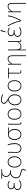

<svg xmlns="http://www.w3.org/2000/svg" viewBox="3018 -3810 974 7050"><g transform="rotate(-90 3505.0 -285.0)"><path d="M238 12Q181 12 140 -6Q99 -24 76.5 -55.5Q54 -87 54 -128Q54 -182 86.5 -212Q119 -242 158 -252V-256Q121 -271 100.5 -301Q80 -331 80 -368Q80 -408 102 -435Q124 -462 161.5 -476Q199 -490 244 -490Q288 -490 323.5 -475Q359 -460 390 -435L374 -412Q343 -436 311.5 -449Q280 -462 242 -462Q190 -462 151 -439Q112 -416 112 -366Q112 -324 145.5 -295Q179 -266 256 -266Q270 -266 280.5 -266.5Q291 -267 310 -268V-236Q289 -238 274 -238Q259 -238 242 -238Q166 -238 126 -209Q86 -180 86 -129Q86 -77 128 -46.5Q170 -16 242 -16Q287 -16 320.5 -29.5Q354 -43 393 -75L410 -51Q369 -17 330.5 -2.5Q292 12 238 12Z M776 182 750 164Q780 128 790 111.5Q800 95 800 74Q800 58 790 46.5Q780 35 753 26Q726 17 676 8Q625 -2 581 -22.5Q537 -43 510.5 -82Q484 -121 484 -186Q484 -238 506 -280Q528 -322 564.5 -350.5Q601 -379 644 -390V-394Q599 -414 566.5 -452Q534 -490 534 -548Q534 -602 559 -639.5Q584 -677 627 -696Q595 -696 571 -696Q547 -696 524 -695.5Q501 -695 468 -694V-722H820V-694H713Q677 -694 643 -677Q609 -660 587.5 -627.5Q566 -595 566 -548Q566 -503 591 -470Q616 -437 652 -418.5Q688 -400 720 -400Q738 -400 749 -400.5Q760 -401 778 -404V-370Q762 -373 749 -373.5Q736 -374 718 -374Q670 -374 623.5 -352.5Q577 -331 546.5 -289Q516 -247 516 -186Q516 -127 542 -93.5Q568 -60 608.5 -43Q649 -26 694 -18Q738 -10 768.5 -0.5Q799 9 814.5 26Q830 43 830 72Q830 91 817.5 118.5Q805 146 776 182Z M1084 12Q1025 12 978.5 -17Q932 -46 905 -102Q878 -158 878 -238Q878 -319 905 -375Q932 -431 978.5 -460.5Q1025 -490 1084 -490Q1143 -490 1189.5 -460.5Q1236 -431 1263 -375Q1290 -319 1290 -238Q1290 -158 1263 -102Q1236 -46 1189.5 -17Q1143 12 1084 12ZM1084 -16Q1164 -16 1211 -77Q1258 -138 1258 -238Q1258 -305 1236.5 -355.5Q1215 -406 1176 -434Q1137 -462 1084 -462Q1031 -462 992 -434Q953 -406 931.5 -355.5Q910 -305 910 -238Q910 -138 957.5 -77Q1005 -16 1084 -16Z M1584 12Q1539 12 1501.5 -5Q1464 -22 1442 -61Q1420 -100 1420 -165Q1420 -214 1422 -262.5Q1424 -311 1424 -360Q1424 -389 1423.5 -415.5Q1423 -442 1418 -478H1448Q1453 -453 1453.5 -427.5Q1454 -402 1454 -372Q1454 -323 1451 -265.5Q1448 -208 1448 -166Q1448 -109 1467.5 -76.5Q1487 -44 1518.5 -30Q1550 -16 1586 -16Q1628 -16 1663 -39Q1698 -62 1719 -109.5Q1740 -157 1740 -230Q1740 -292 1730.5 -353Q1721 -414 1694 -480L1724 -490Q1750 -424 1761 -360Q1772 -296 1772 -229Q1772 -148 1746 -94.5Q1720 -41 1677 -14.5Q1634 12 1584 12Z M2094 12Q2040 12 1993.5 -16.5Q1947 -45 1918.5 -100Q1890 -155 1890 -234Q1890 -319 1919 -373Q1948 -427 1995 -452.5Q2042 -478 2096 -478H2348V-448Q2306 -451 2266 -452.5Q2226 -454 2184 -454V-450Q2235 -422 2264.5 -367Q2294 -312 2294 -234Q2294 -155 2266.5 -100Q2239 -45 2193.5 -16.5Q2148 12 2094 12ZM2094 -16Q2142 -16 2180 -43Q2218 -70 2240 -119Q2262 -168 2262 -234Q2262 -290 2242.5 -339.5Q2223 -389 2186 -419.5Q2149 -450 2096 -450Q2048 -450 2008.5 -425.5Q1969 -401 1945.5 -353Q1922 -305 1922 -234Q1922 -168 1945 -119Q1968 -70 2007 -43Q2046 -16 2094 -16Z M2510 12Q2493 12 2481 5Q2469 -2 2462.5 -17.5Q2456 -33 2456 -58V-478H2486Q2486 -406 2485.5 -335.5Q2485 -265 2484.5 -194.5Q2484 -124 2484 -52Q2484 -34 2492 -25Q2500 -16 2512 -16Q2519 -16 2525 -17.5Q2531 -19 2540 -22L2546 4Q2539 7 2530 9.5Q2521 12 2510 12Z M2840 12Q2781 12 2734.5 -17Q2688 -46 2661 -102Q2634 -158 2634 -238Q2634 -319 2661 -375Q2688 -431 2734.5 -460.5Q2781 -490 2840 -490Q2899 -490 2945.5 -460.5Q2992 -431 3019 -375Q3046 -319 3046 -238Q3046 -158 3019 -102Q2992 -46 2945.5 -17Q2899 12 2840 12ZM2840 -16Q2920 -16 2967 -77Q3014 -138 3014 -238Q3014 -305 2992.5 -355.5Q2971 -406 2932 -434Q2893 -462 2840 -462Q2787 -462 2748 -434Q2709 -406 2687.5 -355.5Q2666 -305 2666 -238Q2666 -138 2713.5 -77Q2761 -16 2840 -16Z M3364 12Q3310 12 3264 -15.5Q3218 -43 3190 -96Q3162 -149 3162 -224Q3162 -274 3178 -318.5Q3194 -363 3223.5 -398.5Q3253 -434 3293 -454Q3333 -474 3380 -474L3398 -452Q3349 -452 3311 -432Q3273 -412 3247 -379.5Q3221 -347 3207.5 -307Q3194 -267 3194 -226Q3194 -162 3216 -115Q3238 -68 3276.5 -42Q3315 -16 3364 -16Q3421 -16 3458.5 -44Q3496 -72 3514 -119Q3532 -166 3532 -224Q3532 -297 3511 -341.5Q3490 -386 3456 -413Q3422 -440 3382 -460Q3336 -483 3299 -510Q3262 -537 3240 -568Q3218 -599 3218 -634Q3218 -673 3251.5 -703.5Q3285 -734 3360 -734Q3399 -734 3446 -725.5Q3493 -717 3560 -694L3550 -664Q3480 -690 3435.5 -698Q3391 -706 3358 -706Q3301 -706 3275.5 -684.5Q3250 -663 3250 -636Q3250 -593 3290 -556Q3330 -519 3396 -486Q3438 -465 3476.5 -435.5Q3515 -406 3539.5 -356.5Q3564 -307 3564 -226Q3564 -155 3540 -101.5Q3516 -48 3471 -18Q3426 12 3364 12Z M3878 12Q3819 12 3772.5 -17Q3726 -46 3699 -102Q3672 -158 3672 -238Q3672 -319 3699 -375Q3726 -431 3772.5 -460.5Q3819 -490 3878 -490Q3937 -490 3983.5 -460.5Q4030 -431 4057 -375Q4084 -319 4084 -238Q4084 -158 4057 -102Q4030 -46 3983.5 -17Q3937 12 3878 12ZM3878 -16Q3958 -16 4005 -77Q4052 -138 4052 -238Q4052 -305 4030.5 -355.5Q4009 -406 3970 -434Q3931 -462 3878 -462Q3825 -462 3786 -434Q3747 -406 3725.5 -355.5Q3704 -305 3704 -238Q3704 -138 3751.5 -77Q3799 -16 3878 -16Z M4398 12Q4373 12 4358 3.5Q4343 -5 4336.5 -23.5Q4330 -42 4330 -72V-450H4154V-474L4220 -478H4536V-450H4360Q4359 -353 4358.5 -258Q4358 -163 4358 -66Q4358 -41 4368 -28.5Q4378 -16 4400 -16Q4411 -16 4422 -18.5Q4433 -21 4442 -24L4448 2Q4441 5 4427 8.5Q4413 12 4398 12Z M4968 180Q4969 120 4969.5 59.5Q4970 -1 4970 -62Q4970 -123 4970 -183.5Q4970 -244 4970 -304Q4970 -384 4947.5 -423Q4925 -462 4874 -462Q4840 -462 4811.5 -450Q4783 -438 4753.5 -408Q4724 -378 4688 -324V0H4658V-360Q4658 -389 4657.5 -415.5Q4657 -442 4654 -478H4684L4688 -364H4690Q4732 -433 4776.5 -461.5Q4821 -490 4876 -490Q4939 -490 4968.5 -445.5Q4998 -401 4998 -308V180Z M5182 180V-478H5212V-174Q5212 -101 5238 -58.5Q5264 -16 5324 -16Q5350 -16 5376 -23.5Q5402 -31 5430 -56.5Q5458 -82 5488 -134V-478H5518Q5518 -406 5517.5 -335.5Q5517 -265 5516.5 -194.5Q5516 -124 5516 -52Q5516 -34 5524 -25Q5532 -16 5544 -16Q5551 -16 5557 -17.5Q5563 -19 5572 -22L5578 4Q5571 7 5562 9.5Q5553 12 5542 12Q5509 12 5498 -12.5Q5487 -37 5488 -92H5486Q5453 -38 5413 -13Q5373 12 5328 12Q5289 12 5259 -1Q5229 -14 5208 -54Q5208 3 5208 39.5Q5208 76 5209 107.5Q5210 139 5212 180Z M5860 12Q5803 12 5762 -6Q5721 -24 5698.5 -55.5Q5676 -87 5676 -128Q5676 -182 5708.5 -212Q5741 -242 5780 -252V-256Q5743 -271 5722.5 -301Q5702 -331 5702 -368Q5702 -408 5724 -435Q5746 -462 5783.5 -476Q5821 -490 5866 -490Q5910 -490 5945.5 -475Q5981 -460 6012 -435L5996 -412Q5965 -436 5933.5 -449Q5902 -462 5864 -462Q5812 -462 5773 -439Q5734 -416 5734 -366Q5734 -324 5767.5 -295Q5801 -266 5878 -266Q5892 -266 5902.5 -266.5Q5913 -267 5932 -268V-236Q5911 -238 5896 -238Q5881 -238 5864 -238Q5788 -238 5748 -209Q5708 -180 5708 -129Q5708 -77 5750 -46.5Q5792 -16 5864 -16Q5909 -16 5942.5 -29.5Q5976 -43 6015 -75L6032 -51Q5991 -17 5952.5 -2.5Q5914 12 5860 12ZM5866 -560 5842 -566 5892 -752 5930 -744Z M6254 0Q6233 -87 6205 -173Q6177 -259 6142 -337Q6107 -415 6064 -478L6092 -490Q6121 -447 6148.5 -391.5Q6176 -336 6199.5 -274.5Q6223 -213 6242 -151Q6261 -89 6274 -32H6278Q6312 -99 6345 -175Q6378 -251 6401.5 -328.5Q6425 -406 6432 -478H6464Q6453 -396 6428.5 -317Q6404 -238 6368.5 -159.5Q6333 -81 6288 0Z M6892 180Q6893 120 6893.5 59.5Q6894 -1 6894 -62Q6894 -123 6894 -183.5Q6894 -244 6894 -304Q6894 -384 6871.5 -423Q6849 -462 6798 -462Q6764 -462 6735.5 -450Q6707 -438 6677.5 -408Q6648 -378 6612 -324V0H6582V-360Q6582 -389 6581.5 -415.5Q6581 -442 6578 -478H6608L6612 -364H6614Q6656 -433 6700.5 -461.5Q6745 -490 6800 -490Q6863 -490 6892.5 -445.5Q6922 -401 6922 -308V180Z"/></g></svg>

Font: Source Sans Variable
Style: Regular
Weight: 200
Designer: Paul D. Hunt
Foundry: Adobe Systems Incorporated
Version: Version 3.006;hotconv 1.0.111;makeotfexe 2.5.65597